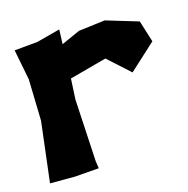

<svg xmlns="http://www.w3.org/2000/svg" viewBox="-82 -579 655 669"><g transform="rotate(-15 245.5 -245.0)"><path d="M19.5 -469.7 41 -359.4 44.9 -209 18.6 9.8H107.4L196.3 2.9L192.4 -23.4L179.7 -249L183.6 -324.2L317.4 -360.4L396.5 -289.1L491.2 -376L466.8 -454.1L349.6 -489.3L253.9 -477.5L186.5 -447.3L188.5 -500L103.5 -477.5Z"/></g></svg>

Font: MaokenAssortedSans-TC
Style: Regular
Weight: 500
Version: Version 0.83